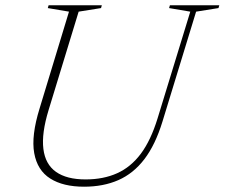

<svg xmlns="http://www.w3.org/2000/svg" viewBox="-20 -695 848 725"><path d="M163.5 -279.5Q136.5 -191 143.8 -132.8Q151 -74.5 191.5 -46Q232 -17.5 303 -17.5Q370.5 -17.5 422.2 -40.8Q474 -64 511.8 -114.5Q549.5 -165 575 -248L698.5 -651L618.5 -664.5L621.5 -675H808L805 -664.5L720.5 -651L593.5 -236Q566.5 -148 525.2 -94Q484 -40 427.2 -15Q370.5 10 297.5 10Q218.5 10 169.8 -20.8Q121 -51.5 109.2 -116.8Q97.5 -182 129.5 -285.5L240.5 -651L160.5 -664.5L163.5 -675H364.5L361.5 -664.5L277 -651Z"/></svg>

Font: Newsreader 24pt ExtraLight
Style: Italic
Weight: 250
Italic angle: -17°
Designer: Hugues Gentile
Foundry: Production Type
Version: Version 1.003